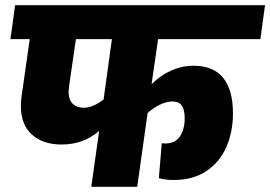

<svg xmlns="http://www.w3.org/2000/svg" viewBox="-20 -716 1036 736"><path d="M586 -566 561 -393Q593 -426 635 -445Q677 -464 722 -464Q798 -464 835.5 -417.5Q873 -371 873 -282Q873 -209 847 -151Q821 -93 770 -59.5Q719 -26 646 -26Q614 -26 589 -33L600 -167Q605 -166 614 -166Q651 -166 669.5 -193Q688 -220 688 -263Q688 -296 676.5 -311.5Q665 -327 641 -327Q618 -327 592.5 -314.5Q567 -302 546 -283V-284L506 0H330L360 -214Q300 -162 216 -162Q145 -162 102.5 -200Q60 -238 60 -310Q60 -328 63 -349L94 -566H20L38 -696H996L978 -566ZM377 -334 409 -566H271L245 -387Q243 -371 243 -365Q243 -333 259 -318Q275 -303 300 -303Q320 -303 338 -311Q356 -319 377 -334Z"/></svg>

Font: FiraGO Heavy
Style: Italic
Weight: 900
Italic angle: -8°
Designer: bBox Type GmbH
Foundry: bBox Type GmbH
Version: Version 1.001